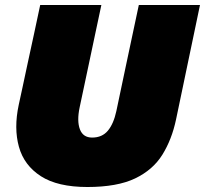

<svg xmlns="http://www.w3.org/2000/svg" viewBox="-20 -733 821 769"><path d="M330 16Q211 16 143.8 -27.2Q76.5 -70.5 55.8 -145Q35 -219.5 55 -313Q60.5 -338 70 -382.2Q79.5 -426.5 89.5 -473.5Q105 -545 116.8 -599.5Q128.5 -654 141 -713H386Q373.5 -654.5 362 -600.2Q350.5 -546 335.5 -475L299 -303Q287.5 -248.5 300 -215.2Q312.5 -182 349 -182Q389 -182 412 -209.5Q435 -237 446 -288L485 -473Q500 -543.5 511.8 -599.2Q523.5 -655 536 -713H781Q769 -655.5 757.5 -600.5Q746 -545.5 731 -474Q722.5 -432.5 713.2 -388.8Q704 -345 696.5 -309Q689 -273 685 -254Q668 -174 630.2 -113.2Q592.5 -52.5 520.8 -18.2Q449 16 330 16Z"/></svg>

Font: Commissioner Black
Style: Italic
Weight: 900
Italic angle: -12°
Designer: Kostas Bartsokas
Foundry: Kostas Bartsokas
Version: Version 1.000; ttfautohint (v1.8.3)